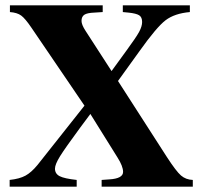

<svg xmlns="http://www.w3.org/2000/svg" viewBox="-20 -696 762 716"><path d="M688 -676V-651Q631 -646 597.5 -620.5Q564 -595 500 -505L420 -394L602 -111Q637 -57 655 -41.5Q673 -26 699 -25V0H359V-25L387 -27Q439 -30 439 -55Q439 -76 418 -109L317 -271L279 -220Q223 -144 204 -113.5Q185 -83 185 -67Q185 -48 202.5 -39Q220 -30 266 -25V0H16V-25Q53 -29 75 -41Q97 -53 120 -81L295 -302L97 -593Q74 -627 59 -638Q44 -649 17 -651V-676H363V-651L332 -649Q305 -648 294.5 -641Q284 -634 284 -618Q284 -604 299 -581L396 -431L452 -508Q488 -557 499 -577.5Q510 -598 510 -614Q510 -632 499 -639Q488 -646 459 -649L438 -651V-676Z"/></svg>

Font: STIX
Style: Bold
Weight: 700
Designer: MicroPress Inc., with final additions and corrections provided by Coen Hoffman, Elsevier (retired)
Version: Version 1.1.1